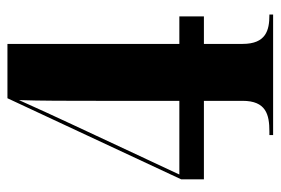

<svg xmlns="http://www.w3.org/2000/svg" viewBox="-139 -615 754 516"><g transform="rotate(-90 238.0 -357.0)"><path d="M133 0H457V-10H455C415 -10 378 -19 378 -82V-186H452V-252H378V-714H232L14 -247V-186H225V-82C225 -19 188 -10 143 -10H133ZM27 -252 162 -541C178 -575 211 -647 227 -683C225 -628 225 -547 225 -473V-252Z"/></g></svg>

Font: Noto Serif Display ExtraCondensed Black
Style: Regular
Weight: 900
Width: 2
Designer: Monotype Design Team
Foundry: Monotype Imaging Inc.
Version: Version 2.009